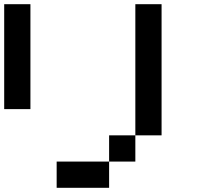

<svg xmlns="http://www.w3.org/2000/svg" viewBox="-20 -895 1040 915"><path d="M0 -375V-875H125V-375ZM250 0V-125H500V0ZM500 -125V-250H625V-125ZM625 -250V-875H750V-250Z"/></svg>

Font: GalmuriMono7 Regular
Style: Regular
Weight: 400
Designer: Lee Minseo (quiple)
Version: Version 2.399;hotconv 1.1.1;makeotfexe 2.6.0 DEVELOPMENT